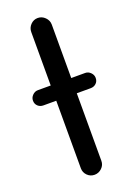

<svg xmlns="http://www.w3.org/2000/svg" viewBox="-136 -741 551 798"><g transform="rotate(-20 140.0 -341.5)"><path d="M280.3 -371.1Q280.3 -356.4 270.5 -347.2Q260.7 -337.9 246.1 -337.9H184.6V-39.1Q184.6 -20.5 170.9 -7.3Q157.2 5.9 138.7 5.9Q120.1 5.9 106.9 -7.3Q93.8 -20.5 93.8 -39.1V-337.9H37.1Q22.5 -337.9 12.7 -347.2Q2.9 -356.4 2.9 -371.1Q2.9 -384.8 13.2 -395Q23.4 -405.3 37.1 -405.3H93.8V-641.6Q93.8 -660.2 106.9 -673.8Q120.1 -687.5 138.7 -687.5Q157.2 -687.5 170.9 -673.8Q184.6 -660.2 184.6 -641.6V-405.3H246.1Q259.8 -405.3 270 -395Q280.3 -384.8 280.3 -371.1Z"/></g></svg>

Font: jf-openhuninn-1.1
Style: Regular
Weight: 400
Designer: [Kosugi Maru]
      Designed by Motoya company      

      [Varela Round]
      Joe Prince(Latin component); Avraham Co
Foundry: justfont CO.,LTD.
Version: 1.1